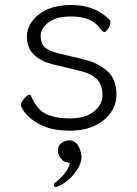

<svg xmlns="http://www.w3.org/2000/svg" viewBox="-20 -506 550 770"><path d="M296 -223 196 -247Q88 -273 88 -358Q88 -396 112 -425Q163 -486 264 -486Q365 -486 422 -424Q423 -421 423 -413.5Q423 -406 413.5 -391.5Q404 -377 398 -377Q394 -378 384 -388Q351 -440 266 -440Q206 -440 174.5 -416Q143 -392 143 -363Q143 -334 157.5 -318.5Q172 -303 215 -292L311 -269Q375 -254 411 -220.5Q447 -187 447 -126Q447 -87 424.5 -54.5Q402 -22 360 -2Q318 18 260.5 18Q203 18 165.5 4Q128 -10 105.5 -29Q83 -48 73.5 -63Q64 -78 64 -86.5Q64 -95 77 -110.5Q90 -126 96.5 -126Q103 -126 104 -122Q113 -101 128 -80Q162 -31 260 -31Q323 -31 357 -59Q391 -87 391 -124Q391 -161 372 -185Q353 -209 296 -223ZM196 235Q196 230 200 227Q219 214 236.5 193Q254 172 259 153L260 149Q254 146 245 144Q236 142 233 139Q212 119 212 98.5Q212 78 226.5 67.5Q241 57 259.5 57Q278 57 290.5 73.5Q303 90 307 121Q307 154 279 189.5Q251 225 211 242Q208 244 205 244Q196 244 196 235Z"/></svg>

Font: Moon Stars Kai T Light
Style: Regular
Weight: 300
Designer: GuiWonder
Version: Version 1.101